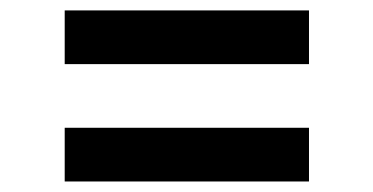

<svg xmlns="http://www.w3.org/2000/svg" viewBox="-20 -470 710 365"><path d="M103 -348.1V-450.2H567.4V-348.1ZM103 -125V-227.1H567.4V-125Z"/></svg>

Font: Inter Cardless
Style: Medium
Weight: 500
Designer: Rasmus Andersson
Foundry: rsms
Version: Version 4.001;git-9221beed3